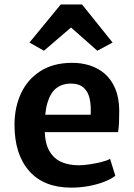

<svg xmlns="http://www.w3.org/2000/svg" viewBox="-20 -852 612 880"><path d="M306.5 8Q181 8 113.8 -68.2Q46.5 -144.5 46.5 -280Q46.5 -361 76.8 -425Q107 -489 165.5 -526.2Q224 -563.5 308.5 -564Q351.5 -564.5 390.2 -552.5Q429 -540.5 459.2 -514.8Q489.5 -489 507.5 -447.5Q525.5 -406 526.5 -347.5Q526.5 -316.5 525.5 -290.8Q524.5 -265 521 -246.5H123L133 -326H395.5Q398 -366 391.2 -398.5Q384.5 -431 363.5 -450Q342.5 -469 303.5 -469Q267 -469 239.5 -449Q212 -429 197.5 -381Q183 -333 185 -249.5Q187 -192 207.5 -158Q228 -124 262.2 -109.2Q296.5 -94.5 341 -94.5Q363 -94.5 391.2 -98.8Q419.5 -103 445.2 -109.5Q471 -116 484.5 -124L508.5 -46.5Q490 -31.5 458 -19Q426 -6.5 386.5 0.8Q347 8 306.5 8ZM181.5 -619.5 115 -657 258.5 -831.5H356L496 -657L426 -619.5L305.5 -726Z"/></svg>

Font: Merriweather Sans SemiBold
Style: Regular
Weight: 600
Designer: Eben Sorkin
Foundry: Eben Sorkin
Version: Version 2.001